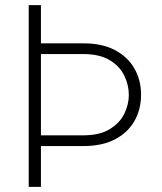

<svg xmlns="http://www.w3.org/2000/svg" viewBox="-20 -731 634 751"><path d="M140.1 -710.9V0H92.3V-710.9ZM306.2 -561.5Q379.4 -561.5 429.4 -535.2Q479.5 -508.8 505.6 -463.4Q531.7 -418 531.7 -360.4Q531.7 -302.7 505.6 -257.3Q479.5 -211.9 429.4 -185.8Q379.4 -159.7 306.2 -159.7H120.1V-201.7H306.2Q369.1 -201.7 408.4 -225.3Q447.8 -249 465.8 -285.4Q483.9 -321.8 483.9 -359.4Q483.9 -398.9 465.8 -435.8Q447.8 -472.7 408.4 -496.1Q369.1 -519.5 306.2 -519.5H132.8L113.3 -561.5Z"/></svg>

Font: Heebo ExtraLight
Style: Regular
Weight: 250
Designer: Oded Ezer
Foundry: Ezer Type House
Version: Version 3.100